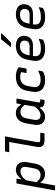

<svg xmlns="http://www.w3.org/2000/svg" viewBox="1268 -2132 1064 3640"><g transform="rotate(-90 1800.0 -312.0)"><path d="M142 -532Q156 -532 169.5 -532Q183 -532 196.5 -532Q210 -532 224 -532Q227 -532 229 -530.5Q231 -529 232 -526.5Q233 -524 233 -521Q217 -431 200.5 -341Q184 -251 168 -160.5Q152 -70 136 20Q120 110 104 200Q90 200 76.5 200Q63 200 49.5 200Q36 200 22 200Q19 200 16.5 198.5Q14 197 13 194.5Q12 192 12 189Q27 111 40.5 33.5Q54 -44 68 -121.5Q82 -199 96 -276.5Q110 -354 124 -431Q129 -457 133.5 -482Q138 -507 142 -532ZM397 -543Q454 -543 490.5 -516.5Q527 -490 541.5 -442.5Q556 -395 545 -333L521 -193Q512 -141 494 -102.5Q476 -64 450 -39Q424 -14 391.5 -2Q359 10 320 10Q284 10 255.5 -0.5Q227 -11 205 -30Q183 -49 167 -75H141L156 -167Q189 -118 224 -96.5Q259 -75 304 -75Q337 -75 362 -88.5Q387 -102 404 -130Q421 -158 429 -202L453 -332Q460 -369 455 -394Q450 -419 435 -434Q424 -445 407.5 -450.5Q391 -456 368 -456Q339 -456 309.5 -443Q280 -430 249 -402Q218 -374 186 -328L208 -449H236Q256 -477 280.5 -498Q305 -519 334.5 -531Q364 -543 397 -543Z M749 -750Q776 -750 803.5 -750Q831 -750 859 -750Q887 -750 914.5 -750Q942 -750 969.5 -750Q997 -750 1024 -750Q1027 -750 1029 -749Q1031 -748 1032.5 -745.5Q1034 -743 1033 -739Q1022 -683 1011 -623Q1000 -563 989.5 -501.5Q979 -440 968.5 -378.5Q958 -317 947 -256.5Q936 -196 925 -139Q922 -120 923 -110Q924 -100 931 -92Q938 -86 948 -83.5Q958 -81 976 -81Q993 -81 1013 -81Q1033 -81 1052.5 -81Q1072 -81 1090 -81H1105Q1102 -63 1099 -46Q1096 -29 1093 -11Q1092 -7 1090 -4.5Q1088 -2 1085.5 -1Q1083 0 1080 0Q1074 0 1054 0Q1034 0 1009 0Q984 0 963 0Q921 0 893.5 -10.5Q866 -21 851.5 -40Q837 -59 833.5 -84.5Q830 -110 835 -141Q845 -192 854 -245.5Q863 -299 872.5 -353Q882 -407 891.5 -461Q901 -515 910.5 -568Q920 -621 929 -669H913Q886 -669 857.5 -669Q829 -669 801 -669Q773 -669 745 -669Q741 -669 738 -672Q735 -675 736 -680Q739 -697 742.5 -715Q746 -733 749 -750Z M1478 -543Q1514 -543 1542 -532.5Q1570 -522 1592 -502Q1614 -482 1630 -452H1657L1642 -361Q1613 -408 1577 -432Q1541 -456 1496 -456Q1463 -456 1439 -443.5Q1415 -431 1398.5 -404Q1382 -377 1374 -334L1350 -205Q1343 -168 1348 -141Q1353 -114 1368 -98Q1379 -88 1395 -82Q1411 -76 1431 -76Q1462 -76 1491.5 -88.5Q1521 -101 1552 -131Q1583 -161 1617 -212L1594 -86H1569Q1549 -55 1524 -33.5Q1499 -12 1469 -1Q1439 10 1403 10Q1361 10 1329.5 -5Q1298 -20 1279 -48Q1260 -76 1254 -115Q1248 -154 1257 -204L1282 -348Q1292 -401 1310 -438Q1328 -475 1353.5 -498.5Q1379 -522 1410.5 -532.5Q1442 -543 1478 -543ZM1660 -532Q1681 -532 1701 -532Q1721 -532 1742 -532Q1746 -532 1748 -530.5Q1750 -529 1751 -526.5Q1752 -524 1751 -520Q1739 -454 1727 -386Q1715 -318 1703 -251Q1691 -184 1679 -120Q1676 -100 1682 -90.5Q1688 -81 1707 -81Q1712 -81 1716.5 -81Q1721 -81 1724 -81H1739Q1736 -63 1732.5 -44.5Q1729 -26 1726 -9Q1725 -4 1722 -2Q1719 0 1715 0Q1709 0 1699 0Q1689 0 1680 0Q1644 0 1620.5 -14.5Q1597 -29 1588.5 -56Q1580 -83 1586 -120Q1596 -172 1605 -223.5Q1614 -275 1623.5 -326.5Q1633 -378 1643 -430Q1646 -445 1648 -461Q1650 -477 1653 -494.5Q1656 -512 1660 -532Z M2166 -543Q2216 -543 2252.5 -533.5Q2289 -524 2311.5 -512Q2334 -500 2341 -493Q2344 -490 2344.5 -487.5Q2345 -485 2345 -481L2321 -350Q2321 -348 2319 -345.5Q2317 -343 2314.5 -342Q2312 -341 2309 -341Q2290 -341 2271.5 -341Q2253 -341 2235 -341L2237 -353Q2241 -376 2245 -398.5Q2249 -421 2253 -441Q2234 -451 2212 -456Q2190 -461 2160 -461Q2112 -461 2077 -445.5Q2042 -430 2020 -397.5Q1998 -365 1989 -315L1974 -234Q1965 -191 1970.5 -159Q1976 -127 1995 -107Q2013 -91 2040 -82.5Q2067 -74 2105 -74Q2138 -74 2165 -79Q2192 -84 2216.5 -93.5Q2241 -103 2267 -117H2282Q2279 -98 2275 -79.5Q2271 -61 2268 -42Q2267 -39 2266 -36.5Q2265 -34 2263 -32Q2254 -23 2231 -13Q2208 -3 2173.5 4Q2139 11 2094 11Q2034 11 1989 -6.5Q1944 -24 1917 -56Q1890 -88 1880.5 -133.5Q1871 -179 1882 -236L1898 -326Q1911 -399 1946.5 -447Q1982 -495 2038.5 -519Q2095 -543 2166 -543Z M2751 -543Q2802 -543 2840 -529Q2878 -515 2902.5 -490.5Q2927 -466 2936 -433Q2945 -400 2938 -363L2936 -349Q2928 -305 2903.5 -276Q2879 -247 2841.5 -233Q2804 -219 2752 -219Q2728 -219 2695 -219Q2662 -219 2623.5 -219Q2585 -219 2545 -219L2508 -213L2517 -283Q2561 -283 2600.5 -283Q2640 -283 2676 -283Q2712 -283 2745 -283Q2790 -283 2816 -301Q2842 -319 2848 -357Q2853 -382 2848.5 -402.5Q2844 -423 2829 -437Q2816 -451 2794.5 -458Q2773 -465 2741 -465Q2698 -465 2665 -450Q2632 -435 2610 -403Q2588 -371 2578 -318L2558 -210Q2552 -175 2557 -148.5Q2562 -122 2578 -104Q2596 -86 2625 -77.5Q2654 -69 2697 -69Q2734 -69 2762 -73Q2790 -77 2815.5 -85Q2841 -93 2868 -105H2884Q2881 -89 2877.5 -72Q2874 -55 2871 -38Q2870 -36 2869 -34Q2868 -32 2866 -30Q2855 -19 2830 -9.5Q2805 0 2769.5 5.5Q2734 11 2691 11Q2631 11 2585.5 -4Q2540 -19 2510.5 -48.5Q2481 -78 2470.5 -120.5Q2460 -163 2469 -218L2488 -323Q2499 -382 2523.5 -423.5Q2548 -465 2583 -491.5Q2618 -518 2661 -530.5Q2704 -543 2751 -543ZM2876 -824Q2905 -824 2929 -824Q2953 -824 2980 -824Q2987 -824 2988 -818Q2989 -812 2983 -807Q2955 -778 2930.5 -753Q2906 -728 2880 -702.5Q2854 -677 2821 -644Q2818 -640 2813.5 -638Q2809 -636 2803 -636Q2784 -636 2763.5 -636Q2743 -636 2725 -636Q2750 -666 2775 -697.5Q2800 -729 2825.5 -760.5Q2851 -792 2876 -824Z M3351 -543Q3402 -543 3440 -529Q3478 -515 3502.5 -490.5Q3527 -466 3536 -433Q3545 -400 3538 -363L3536 -349Q3528 -305 3503.5 -276Q3479 -247 3441.5 -233Q3404 -219 3352 -219Q3328 -219 3295 -219Q3262 -219 3223.5 -219Q3185 -219 3145 -219L3108 -213L3117 -283Q3161 -283 3200.5 -283Q3240 -283 3276 -283Q3312 -283 3345 -283Q3390 -283 3416 -301Q3442 -319 3448 -357Q3453 -382 3448.5 -402.5Q3444 -423 3429 -437Q3416 -451 3394.5 -458Q3373 -465 3341 -465Q3298 -465 3265 -450Q3232 -435 3210 -403Q3188 -371 3178 -318L3158 -210Q3152 -175 3157 -148.5Q3162 -122 3178 -104Q3196 -86 3225 -77.5Q3254 -69 3297 -69Q3334 -69 3362 -73Q3390 -77 3415.5 -85Q3441 -93 3468 -105H3484Q3481 -89 3477.5 -72Q3474 -55 3471 -38Q3470 -36 3469 -34Q3468 -32 3466 -30Q3455 -19 3430 -9.5Q3405 0 3369.5 5.5Q3334 11 3291 11Q3231 11 3185.5 -4Q3140 -19 3110.5 -48.5Q3081 -78 3070.5 -120.5Q3060 -163 3069 -218L3088 -323Q3099 -382 3123.5 -423.5Q3148 -465 3183 -491.5Q3218 -518 3261 -530.5Q3304 -543 3351 -543Z"/></g></svg>

Font: Rec Mono Linear
Style: Italic
Weight: 400
Italic angle: -10°
Monospace: yes
Version: Version 1.085; ttfautohint (v1.8.4.7-5d5b)